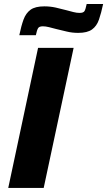

<svg xmlns="http://www.w3.org/2000/svg" viewBox="-20 -923 526 943"><path d="M20.5 0 167 -688H341.6L194.6 0ZM74.8 -750.1Q84.2 -795.7 95.6 -827Q107.1 -858.4 130 -875.1Q153 -891.8 197.6 -891.8Q226.5 -891.8 253.7 -885.8Q280.9 -879.7 305.4 -873Q324.8 -867.9 340.8 -863.7Q356.8 -859.6 371.2 -859.6Q389.9 -859.6 395.3 -869Q400.6 -878.3 405.7 -903.3H486.5Q477.1 -858.7 466.1 -826.8Q455.2 -795 432 -778.3Q408.8 -761.5 364.2 -761.5Q334.2 -761.5 307.5 -768.1Q280.9 -774.7 256.4 -780.4Q237.4 -785.5 220.7 -789.6Q203.9 -793.8 190.6 -793.8Q172.3 -793.8 166.8 -784.2Q161.2 -774.6 156.1 -750.1Z"/></svg>

Font: Saira Thin
Style: Italic
Weight: 100
Italic angle: -12°
Designer: Hector Gatti with collaboration of the Omnibus-Type team
Foundry: Omnibus-Type
Version: Version 1.101